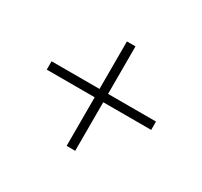

<svg xmlns="http://www.w3.org/2000/svg" viewBox="-109 -673 818 777"><g transform="rotate(30 300.0 -284.0)"><path d="M280 -40V-267H56V-306H280V-528H320V-306H544V-267H320V-40Z"/></g></svg>

Font: Nunito Sans ExtraLight
Style: Regular
Weight: 200
Designer: Vernon Adams
Foundry: Vernon Adams
Version: Version 3.006; ttfautohint (v1.8.3)